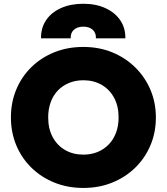

<svg xmlns="http://www.w3.org/2000/svg" viewBox="-20 -958 863 994"><path d="M411.5 15Q330 15 261.5 -12.8Q193 -40.5 142.5 -90Q92 -139.5 64.2 -206Q36.5 -272.5 36.5 -350Q36.5 -428 64.2 -494.5Q92 -561 142.5 -610.5Q193 -660 261.5 -687.5Q330 -715 411.5 -715Q493 -715 561.2 -687Q629.5 -659 680.2 -609Q731 -559 759 -492.8Q787 -426.5 787 -350Q787 -272.5 759 -206Q731 -139.5 680.2 -90Q629.5 -40.5 561.2 -12.8Q493 15 411.5 15ZM411.5 -157.5Q451.5 -157.5 484.8 -171Q518 -184.5 542.5 -209.8Q567 -235 580.5 -270.5Q594 -306 594 -350Q594 -409 570.5 -452.2Q547 -495.5 505.8 -519Q464.5 -542.5 411.5 -542.5Q372 -542.5 338.5 -529Q305 -515.5 280.5 -490.5Q256 -465.5 242.8 -429.8Q229.5 -394 229.5 -350Q229.5 -291 253 -247.8Q276.5 -204.5 317.5 -181Q358.5 -157.5 411.5 -157.5ZM192.5 -759.5Q191.5 -813.5 218.8 -853.8Q246 -894 295.8 -916.2Q345.5 -938.5 411.5 -938.5Q476.5 -938.5 526 -915.8Q575.5 -893 602.8 -852.8Q630 -812.5 629 -759.5H476.5Q478 -787.5 460 -803.8Q442 -820 411.5 -820Q380.5 -820 362.5 -803.8Q344.5 -787.5 346 -759.5Z"/></svg>

Font: Geologica Roman ExtraBold
Style: Regular
Weight: 800
Designer: Sindre Bremnes, Frode Helland
Foundry: Monokrom Skriftforlag AS
Version: Version 1.010;gftools[0.9.28]